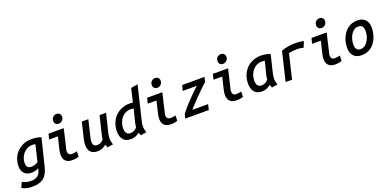

<svg xmlns="http://www.w3.org/2000/svg" viewBox="-31 -1832 6195 3074"><g transform="rotate(-20 3066.5 -294.5)"><path d="M140 188Q91 188 49 177Q7 166 -27 146L13 56Q39 72 76.5 83Q114 94 157 94Q234 94 275.5 60.5Q317 27 329 -34L335 -58Q312 -46 280 -36.5Q248 -27 217 -27Q133 -27 91 -72Q49 -117 49 -194Q49 -264 73.5 -326Q98 -388 143.5 -434.5Q189 -481 252.5 -507.5Q316 -534 395 -534Q419 -534 447.5 -531.5Q476 -529 504 -522.5Q532 -516 554 -505L442 -52Q428 7 406.5 51.5Q385 96 351.5 126.5Q318 157 266.5 172.5Q215 188 140 188ZM246 -118Q266 -118 287 -123.5Q308 -129 326.5 -137.5Q345 -146 358 -155L425 -436Q414 -439 399.5 -440.5Q385 -442 374 -442Q326 -442 286.5 -422.5Q247 -403 218.5 -369.5Q190 -336 174.5 -294.5Q159 -253 159 -208Q159 -163 179 -140.5Q199 -118 246 -118Z M896 7Q842 7 808.5 -11.5Q775 -30 760 -62.5Q745 -95 745 -138Q745 -160 748.5 -183Q752 -206 758 -231L806 -430H657L680 -522H939L868 -220Q862 -202 859 -185Q856 -168 856 -154Q856 -125 872 -107Q888 -89 926 -89Q945 -89 966.5 -92.5Q988 -96 1010 -102L1007 -10Q986 -3 959 2Q932 7 896 7ZM889 -616Q860 -616 839.5 -634Q819 -652 819 -686Q819 -728 845.5 -752Q872 -776 905 -776Q935 -776 956 -758Q977 -740 977 -705Q977 -665 950 -640.5Q923 -616 889 -616Z M1326 12Q1268 12 1233.5 -9Q1199 -30 1183.5 -66.5Q1168 -103 1168 -149Q1168 -176 1172.5 -203.5Q1177 -231 1184 -259L1247 -522H1358L1299 -275Q1293 -247 1286.5 -217.5Q1280 -188 1280 -161Q1280 -140 1286.5 -122Q1293 -104 1308.5 -94Q1324 -84 1350 -84Q1389 -84 1416.5 -100Q1444 -116 1462 -138Q1464 -155 1466 -171Q1468 -187 1473 -206L1549 -522H1660L1582 -201Q1577 -179 1574 -158.5Q1571 -138 1571 -116Q1571 -89 1576 -63Q1581 -37 1591 -8L1493 7Q1489 -3 1483 -18.5Q1477 -34 1474 -45Q1452 -27 1415 -7.5Q1378 12 1326 12Z M1886 12Q1832 11 1795 -12.5Q1758 -36 1739 -78.5Q1720 -121 1720 -182Q1720 -253 1744 -316Q1768 -379 1813 -427.5Q1858 -476 1921.5 -504Q1985 -532 2065 -532Q2078 -532 2092 -531Q2106 -530 2119 -527L2174 -758L2290 -777L2151 -201Q2146 -179 2142.5 -159Q2139 -139 2139 -117Q2139 -89 2144.5 -63Q2150 -37 2159 -8L2061 7Q2056 -2 2050.5 -17Q2045 -32 2042 -44Q2020 -26 1982 -7Q1944 12 1886 12ZM1917 -81Q1955 -81 1983.5 -97.5Q2012 -114 2031 -136Q2033 -153 2035.5 -171Q2038 -189 2042 -208L2099 -435Q2090 -437 2075 -438.5Q2060 -440 2050 -440Q2001 -440 1960 -420Q1919 -400 1890.5 -365Q1862 -330 1846.5 -285.5Q1831 -241 1831 -192Q1831 -156 1840 -131.5Q1849 -107 1868 -94Q1887 -81 1917 -81Z M2576 7Q2522 7 2488.5 -11.5Q2455 -30 2440 -62.5Q2425 -95 2425 -138Q2425 -160 2428.5 -183Q2432 -206 2438 -231L2486 -430H2337L2360 -522H2619L2548 -220Q2542 -202 2539 -185Q2536 -168 2536 -154Q2536 -125 2552 -107Q2568 -89 2606 -89Q2625 -89 2646.5 -92.5Q2668 -96 2690 -102L2687 -10Q2666 -3 2639 2Q2612 7 2576 7ZM2569 -616Q2540 -616 2519.5 -634Q2499 -652 2499 -686Q2499 -728 2525.5 -752Q2552 -776 2585 -776Q2615 -776 2636 -758Q2657 -740 2657 -705Q2657 -665 2630 -640.5Q2603 -616 2569 -616Z M2819 0 2837 -73Q2861 -105 2893 -143Q2925 -181 2962 -220.5Q2999 -260 3036.5 -298.5Q3074 -337 3109 -370.5Q3144 -404 3172 -430H2933L2957 -522H3338L3318 -442Q3297 -424 3264.5 -393Q3232 -362 3193.5 -324Q3155 -286 3115 -245Q3075 -204 3038.5 -165Q3002 -126 2974 -93H3243L3221 0Z M3696 7Q3642 7 3608.5 -11.5Q3575 -30 3560 -62.5Q3545 -95 3545 -138Q3545 -160 3548.5 -183Q3552 -206 3558 -231L3606 -430H3457L3480 -522H3739L3668 -220Q3662 -202 3659 -185Q3656 -168 3656 -154Q3656 -125 3672 -107Q3688 -89 3726 -89Q3745 -89 3766.5 -92.5Q3788 -96 3810 -102L3807 -10Q3786 -3 3759 2Q3732 7 3696 7ZM3689 -616Q3660 -616 3639.5 -634Q3619 -652 3619 -686Q3619 -728 3645.5 -752Q3672 -776 3705 -776Q3735 -776 3756 -758Q3777 -740 3777 -705Q3777 -665 3750 -640.5Q3723 -616 3689 -616Z M4119 12Q4065 11 4028.5 -12.5Q3992 -36 3973.5 -79Q3955 -122 3955 -182Q3955 -252 3978.5 -316Q4002 -380 4047 -429Q4092 -478 4157 -506Q4222 -534 4303 -534Q4326 -534 4353 -531Q4380 -528 4407.5 -521Q4435 -514 4458 -503L4385 -201Q4380 -179 4376.5 -159Q4373 -139 4373 -117Q4373 -89 4378.5 -63Q4384 -37 4393 -8L4295 7Q4290 -3 4284.5 -18Q4279 -33 4276 -44Q4254 -26 4215 -7Q4176 12 4119 12ZM4151 -81Q4189 -81 4217.5 -97.5Q4246 -114 4265 -136Q4267 -153 4269.5 -171Q4272 -189 4276 -208L4333 -435Q4324 -437 4309.5 -438.5Q4295 -440 4285 -440Q4235 -440 4194.5 -420Q4154 -400 4125 -365Q4096 -330 4080.5 -285.5Q4065 -241 4065 -192Q4065 -156 4073.5 -131.5Q4082 -107 4101.5 -94Q4121 -81 4151 -81Z M4529 0 4647 -492Q4704 -513 4764.5 -523Q4825 -533 4881 -533Q4928 -533 4959.5 -529.5Q4991 -526 5029 -516L4987 -417Q4968 -423 4950.5 -426.5Q4933 -430 4914 -431Q4895 -432 4870 -432Q4838 -432 4804 -428Q4770 -424 4738 -415L4639 0Z M5376 7Q5322 7 5288.5 -11.5Q5255 -30 5240 -62.5Q5225 -95 5225 -138Q5225 -160 5228.5 -183Q5232 -206 5238 -231L5286 -430H5137L5160 -522H5419L5348 -220Q5342 -202 5339 -185Q5336 -168 5336 -154Q5336 -125 5352 -107Q5368 -89 5406 -89Q5425 -89 5446.5 -92.5Q5468 -96 5490 -102L5487 -10Q5466 -3 5439 2Q5412 7 5376 7ZM5369 -616Q5340 -616 5319.5 -634Q5299 -652 5299 -686Q5299 -728 5325.5 -752Q5352 -776 5385 -776Q5415 -776 5436 -758Q5457 -740 5457 -705Q5457 -665 5430 -640.5Q5403 -616 5369 -616Z M5821 13Q5734 13 5687.5 -38Q5641 -89 5641 -175Q5641 -224 5652.5 -275Q5664 -326 5687.5 -372.5Q5711 -419 5747 -455.5Q5783 -492 5832.5 -513.5Q5882 -535 5946 -535Q6028 -535 6076 -486Q6124 -437 6124 -347Q6124 -298 6112.5 -247Q6101 -196 6078 -149.5Q6055 -103 6019 -66.5Q5983 -30 5933.5 -8.5Q5884 13 5821 13ZM5841 -85Q5882 -85 5913.5 -107.5Q5945 -130 5967.5 -166.5Q5990 -203 6001.5 -246Q6013 -289 6013 -329Q6013 -380 5993.5 -409Q5974 -438 5923 -438Q5882 -438 5850.5 -415.5Q5819 -393 5797.5 -356.5Q5776 -320 5764.5 -277Q5753 -234 5753 -194Q5753 -143 5772.5 -114Q5792 -85 5841 -85Z"/></g></svg>

Font: Ubuntu Sans Mono Medium
Style: Italic
Weight: 500
Italic angle: -13.5°
Monospace: yes
Designer: Dalton Maag Ltd
Foundry: Dalton Maag Ltd
Version: Version 1.006